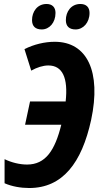

<svg xmlns="http://www.w3.org/2000/svg" viewBox="-20 -935 500 965"><path d="M360 -787C398 -787 430 -821 430 -870C430 -899 413 -915 384 -915C337 -915 311 -876 311 -834C311 -803 328 -787 360 -787ZM190 -787C228 -787 259 -821 259 -870C259 -899 242 -915 214 -915C167 -915 141 -876 141 -834C141 -803 158 -787 190 -787ZM127 10C295 10 391 -117 438 -332C490 -575 418 -725 255 -725C205 -725 150 -712 103 -688L137 -580C165 -596 196 -606 223 -606C294 -606 323 -544 310 -425H131L106 -308H288C256 -179 209 -108 116 -108C79 -108 38 -118 3 -135V-14C39 2 84 10 127 10Z"/></svg>

Font: Noto Sans ExtraCondensed
Style: Bold Italic
Weight: 700
Width: 2
Italic angle: -12°
Designer: Monotype Design Team
Foundry: Monotype Imaging Inc.
Version: Version 2.013